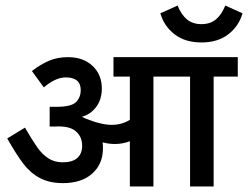

<svg xmlns="http://www.w3.org/2000/svg" viewBox="-20 -672 894 692"><path d="M6 0ZM750 -396V0H665V-396H533V0H448V-163Q422 -153 394 -153Q372 -153 350 -159Q351 -152 351 -137Q351 -81 312.5 -46.5Q274 -12 207 -12Q158 -12 123.5 -30.5Q89 -49 64 -82Q39 -115 6 -173L70 -212Q98 -164 115 -140Q132 -116 154 -101.5Q176 -87 206 -87Q241 -87 258.5 -102.5Q276 -118 276 -147Q276 -180 252.5 -199.5Q229 -219 178 -216H159V-287H182Q238 -287 254.5 -304.5Q271 -322 271 -347Q271 -393 217 -393Q180 -393 138 -357L95 -416Q126 -440 156.5 -453Q187 -466 225 -466Q280 -466 313.5 -434.5Q347 -403 347 -353Q347 -314 327 -287Q307 -260 275 -251L288 -245Q344 -222 383 -222Q418 -222 448 -240V-396H389V-466H837V-396ZM558 -624 620 -652Q634 -618 654.5 -601.5Q675 -585 706 -585Q737 -585 757.5 -601.5Q778 -618 792 -652L854 -624Q841 -578 803 -548.5Q765 -519 706 -519Q647 -519 609 -548.5Q571 -578 558 -624Z"/></svg>

Font: Cambay Devanagari
Style: Regular
Weight: 700
Designer: Pooja Saxena
Foundry: Pooja Saxena
Version: Version 1.095;PS 001.095;hotconv 1.0.70;makeotf.lib2.5.58329